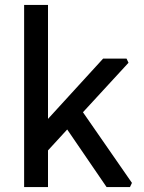

<svg xmlns="http://www.w3.org/2000/svg" viewBox="-20 -760 583 780"><path d="M78 0V-740H175V-277L399 -522H494L502 -505L317 -304L516 -17L508 0H413L253 -234L175 -149V0Z"/></svg>

Font: Oxanium ExtraLight Medium
Style: Regular
Weight: 500
Version: Version 2.000